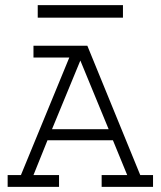

<svg xmlns="http://www.w3.org/2000/svg" viewBox="-20 -728 626 748"><path d="M110.4 -549.8H320.3L526.4 -45.9H576.2V0H376V-45.9H475.6L419.9 -181.6H165L110.4 -45.9H210V0H9.8V-45.9H61.5L250 -503.9H110.4ZM403.3 -224.6 293 -492.2 182.6 -224.6ZM127 -708H459V-659.2H127Z"/></svg>

Font: Thabit
Style: Regular
Weight: 500
Designer: Regenerated by Nadim Shaikli
Foundry: MAK Alagha
Version: 0.01